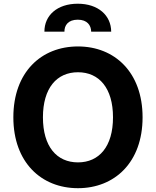

<svg xmlns="http://www.w3.org/2000/svg" viewBox="-20 -982 822 1012"><path d="M731.5 -363.6C731.5 -601.6 583.8 -737.2 391 -737.2C197.1 -737.2 50.4 -601.6 50.4 -363.6C50.4 -126.8 197.1 9.9 391 9.9C583.8 9.9 731.5 -125.7 731.5 -363.6ZM206.3 -363.6C206.3 -517.8 279.1 -601.2 391 -601.2C502.5 -601.2 575.6 -517.8 575.6 -363.6C575.6 -209.5 502.5 -126.1 391 -126.1C279.1 -126.1 206.3 -209.5 206.3 -363.6ZM214.1 -815H319.6C319.2 -847.7 338.4 -878.2 389.9 -878.2C440.3 -878.2 460.2 -848 460.6 -815H566.1C565.7 -900.9 497.5 -962.4 389.9 -962.4C281.6 -962.4 213.8 -900.9 214.1 -815Z"/></svg>

Font: Margiela Sans
Style: Bold
Weight: 700
Designer: Stefan Endress, Andreas Faust
Version: Version 1.100;FEAKit 1.0